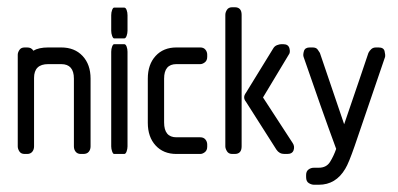

<svg xmlns="http://www.w3.org/2000/svg" viewBox="-20 -425 1099 530"><path d="M203 0Q194 0 189 -6Q184 -12 184 -21V-208Q184 -248 149 -248H113Q74 -248 74 -210V-21Q74 -12 69 -6Q64 0 55 0H48Q38 0 33.5 -7Q29 -14 29 -21V-274Q29 -280 33.5 -287Q38 -294 48 -294H55Q67 -294 72 -285Q87 -294 113 -294H149Q186 -294 208 -270.5Q230 -247 230 -208V-21Q230 -12 225 -6Q220 0 210 0Z M295 -319Q292 -319 289.5 -326Q287 -333 287 -340V-383Q287 -391 289.5 -397.5Q292 -404 295 -404H323Q327 -404 329.5 -397.5Q332 -391 332 -383V-340Q332 -333 329.5 -326Q327 -319 323 -319ZM295 0Q292 0 289.5 -7Q287 -14 287 -21V-282Q287 -290 289.5 -296.5Q292 -303 295 -303H323Q327 -303 329.5 -296.5Q332 -290 332 -282V-21Q332 -14 329.5 -7Q327 0 323 0Z M467 0Q431 0 409.5 -23.5Q388 -47 388 -86V-208Q388 -247 409.5 -270.5Q431 -294 467 -294H533Q542 -294 547 -288Q552 -282 552 -274V-268Q552 -258 545.5 -253Q539 -248 533 -248H467Q433 -248 433 -208V-87Q433 -46 467 -46H533Q542 -46 547 -40Q552 -34 552 -26V-20Q552 -10 545.5 -5Q539 0 533 0Z M765 0Q751 0 743 -12L659 -144Q649 -156 659 -169L734 -291Q738 -298 745 -300.5Q752 -303 756 -303H762Q776 -303 779 -291.5Q782 -280 777 -274L706 -156L788 -30Q794 -21 790.5 -10.5Q787 0 773 0ZM621 0Q611 0 606.5 -7.5Q602 -15 602 -21V-384Q602 -391 606.5 -398Q611 -405 621 -405H628Q647 -405 647 -384V-21Q647 0 628 0Z M959 -22Q951 1 944.5 17Q938 33 933 41Q907 85 860 85H847Q840 85 832.5 80.5Q825 76 825 64V58Q825 48 831.5 43Q838 38 847 38H860Q881 38 891 22Q901 6 908 -14Q888 -68 864 -136Q840 -204 818 -268Q816 -274 819 -284Q822 -294 835 -294H843Q853 -294 857 -288Q861 -282 863 -279L930 -82L972 -205L997 -279Q1000 -285 1005 -289.5Q1010 -294 1018 -294H1025Q1039 -294 1041.5 -284Q1044 -274 1043 -268Z"/></svg>

Font: Chathura ExtraBold
Style: Regular
Weight: 800
Designer: Appaji Ambarisha Darbha
Foundry: Aditya Fonts
Version: Version 1.002 2016